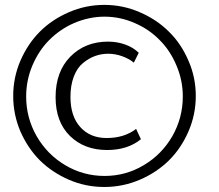

<svg xmlns="http://www.w3.org/2000/svg" viewBox="-20 -745 889 781"><path d="M404.3 15.6Q328.6 15.6 260.7 -13.7Q192.9 -43 142.6 -92.3Q93.3 -141.6 63 -210.4Q33.7 -279.3 33.7 -354.5Q33.7 -429.7 63 -498Q93.3 -567.4 142.1 -616.2Q191.9 -666 260.3 -695.3Q328.6 -725.1 404.3 -725.1Q480 -725.1 548.3 -695.3Q617.2 -666 667 -616.2Q716.8 -567.9 746.6 -498Q776.4 -430.7 776.4 -354.5Q776.4 -278.8 746.6 -210.4Q716.8 -141.6 667 -92.3Q616.7 -43 548.3 -13.7Q479.5 15.6 404.3 15.6ZM405.3 -29.3Q491.7 -29.3 564.9 -73.2Q638.2 -116.7 681.2 -191.4Q723.6 -266.1 723.6 -352.5Q723.6 -418 698.2 -477.5Q672.9 -538.6 630.4 -581.1Q587.4 -625.5 528.8 -650.9Q469.2 -677.2 405.3 -677.2Q373 -677.2 341.6 -670.4Q310.1 -663.6 281.2 -651.1Q252.4 -638.7 226.6 -620.8Q200.7 -603 179.2 -581.1Q137.2 -538.6 111.3 -477.5Q86.4 -417.5 86.4 -352.5Q86.4 -266.1 128.9 -191.4Q171.9 -116.7 245.1 -73.2Q318.8 -29.3 405.3 -29.3ZM415.5 -134.8Q323.2 -134.8 264.6 -191.9Q206.1 -249.5 206.1 -349.6Q206.1 -453.6 266.1 -514.6Q326.2 -575.7 419.4 -575.7Q456.1 -575.7 489 -564Q522 -552.2 544.4 -530.3L524.4 -490.2Q503.9 -506.8 476.1 -516.6Q448.2 -526.4 419.9 -526.4Q392.1 -526.4 366.5 -517.1Q340.8 -507.8 317.4 -488.3Q293.9 -469.2 280.3 -433.6Q266.6 -397.9 266.6 -350.6Q266.6 -272.5 306.6 -228Q346.7 -183.6 413.6 -183.6Q485.8 -183.6 533.7 -220.7L553.2 -178.7Q499.5 -134.8 415.5 -134.8Z"/></svg>

Font: Ride Light
Style: Regular
Weight: 300
Version: Version 3.000